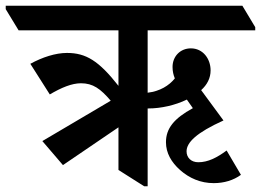

<svg xmlns="http://www.w3.org/2000/svg" viewBox="-71 -644 912 671"><path d="M149 -67 343 -199V-50L433 7H445V-265C446 -265 447 -265 448 -265C491 -265 541 -276 582 -296L603 -266C537 -230 509 -195 509 -147C509 -109 528 -77 558 -50C591 -21 630 -4 676 -4C712 -4 745 -14 771 -33L721 -118C687 -93 656 -77 622 -77C597 -77 581 -93 581 -115C581 -146 615 -180 710 -223L632 -329C653 -348 665 -371 665 -398C665 -439 638 -475 596 -475C559 -475 532 -447 532 -410C532 -395 535 -382 540 -370C520 -345 488 -325 445 -320V-538H821V-549L776 -624H-51V-612L-6 -538H343V-344C274 -432 229 -459 163 -459C123 -459 77 -444 35 -421L103 -314C144 -338 180 -353 212 -353C254 -353 280 -334 316 -292L77 -151Z"/></svg>

Font: Noto Serif Devanagari SemiCondensed SemiBold
Style: Regular
Weight: 600
Width: 4
Designer: Universal Thirst, Indian Type Foundry and the Monotype Design Team
Foundry: Monotype Imaging Inc.
Version: Version 2.004